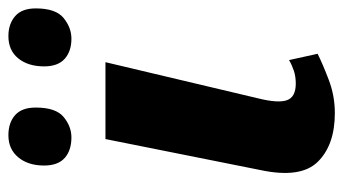

<svg xmlns="http://www.w3.org/2000/svg" viewBox="-200 -607 817 457"><g transform="rotate(-90 208.5 -378.5)"><path d="M168 10Q92 10 52 -30.5Q12 -71 32 -166L106 -536H289L203 -173Q191 -125 198.5 -104Q206 -83 238 -83Q255 -83 268.5 -87.5Q282 -92 294 -99L309 -31Q285 -19 247 -4.5Q209 10 168 10ZM345 -617Q315 -617 297 -633Q279 -649 279 -682Q279 -720 298 -743.5Q317 -767 351 -767Q380 -767 398.5 -751Q417 -735 417 -702Q417 -654 394 -635.5Q371 -617 345 -617ZM110 -617Q79 -617 61 -633Q43 -649 43 -682Q43 -720 62.5 -743.5Q82 -767 115 -767Q145 -767 163 -751Q181 -735 181 -702Q181 -654 158.5 -635.5Q136 -617 110 -617Z"/></g></svg>

Font: Noto Serif ExtraBold
Style: Italic
Weight: 800
Italic angle: -12°
Designer: Monotype Design Team
Foundry: Monotype Imaging Inc.
Version: Version 2.013